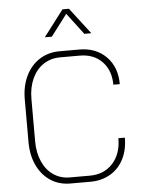

<svg xmlns="http://www.w3.org/2000/svg" viewBox="-61 -980 769 1036"><g transform="rotate(-5 323.0 -462.0)"><path d="M72 -235V-465Q72 -537 98.5 -592Q125 -647 172.5 -677.5Q220 -708 282 -708H388Q479 -708 534.5 -651.5Q590 -595 590 -503H555Q555 -580 509.5 -627.5Q464 -675 388 -675H282Q231 -675 191.5 -649Q152 -623 130 -575Q108 -527 108 -465V-235Q108 -173 129.5 -125Q151 -77 189.5 -51Q228 -25 278 -25H386Q463 -25 510 -76.5Q557 -128 557 -213H592Q592 -147 566.5 -97Q541 -47 494 -19.5Q447 8 386 8H278Q217 8 170.5 -22.5Q124 -53 98 -108Q72 -163 72 -235ZM317 -932H352L461 -790H423L335 -906L247 -790H209Z"/></g></svg>

Font: Bai Jamjuree ExtraLight
Style: Regular
Weight: 275
Designer: Katatrad Aksorn Co.,Ltd.
Foundry: Cadson Demak Co.,Ltd.
Version: Version 1.000; ttfautohint (v1.6)